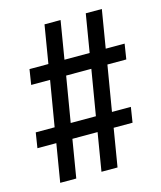

<svg xmlns="http://www.w3.org/2000/svg" viewBox="-106 -795 715 854"><g transform="rotate(-15 251.0 -367.5)"><path d="M65 -18 94 -193H7L18 -263H105L140 -472H53L64 -542H151L180 -717H254L225 -542H341L370 -717H444L415 -542H502L491 -472H404L369 -263H456L445 -193H358L329 -18H255L284 -193H168L139 -18ZM295 -263 330 -472H214L179 -263Z"/></g></svg>

Font: Iosevka Term Curly
Style: Italic
Weight: 400
Italic angle: -9°
Designer: Belleve Invis
Foundry: Belleve Invis
Version: Version 32.3.0